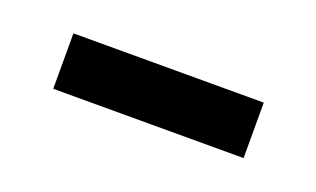

<svg xmlns="http://www.w3.org/2000/svg" viewBox="-28 -498 359 218"><g transform="rotate(20 151.5 -389.5)"><path d="M37 -423V-356H267V-423Z"/></g></svg>

Font: Hussar Tani
Style: Bold
Weight: 700
Foundry: Cannot Into Space Fonts
Version: Version 0.92